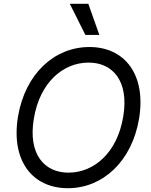

<svg xmlns="http://www.w3.org/2000/svg" viewBox="-20 -986 801 1016"><path d="M431.8 -801.1H505.7L447.4 -965.9H349.4ZM715.9 -358C754.3 -590.9 640.6 -737.2 453.1 -737.2C268.5 -737.2 113.6 -596.6 75.3 -369.3C36.9 -136.4 150.6 9.9 339.5 9.9C522.7 9.9 677.6 -130.7 715.9 -358ZM632.1 -369.3C600.9 -177.6 477.3 -72.4 342.3 -72.4C213.1 -72.4 127.8 -171.9 159.1 -358C190.3 -549.7 313.9 -654.8 448.9 -654.8C578.1 -654.8 663.4 -555.4 632.1 -369.3Z"/></svg>

Font: TID UI
Style: Italic
Weight: 400
Italic angle: -9.39999°
Designer: The TID Project Authors
Foundry: Bakken & Bæck
Version: Version 1.001;hotconv 1.0.109;makeotfexe 2.5.65596